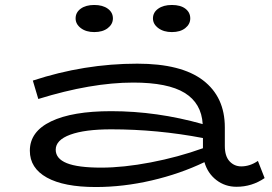

<svg xmlns="http://www.w3.org/2000/svg" viewBox="-20 -739 1092 772"><path d="M1044 -23Q993 12 931 12Q885 12 850 -15Q815 -42 802 -87Q704 -40 590 -13.5Q476 13 365 13Q237 13 168.5 -25Q100 -63 100 -133Q100 -210 185.5 -251Q271 -292 427 -292Q611 -292 795 -240Q790 -324 722.5 -365.5Q655 -407 516 -407Q347 -407 134 -341L112 -415Q319 -483 532 -483Q709 -483 796.5 -416Q884 -349 884 -227V-152Q884 -111 903 -90.5Q922 -70 950 -70Q985 -70 1017 -92ZM387 -65Q476 -65 586 -86Q696 -107 796 -143V-184Q613 -219 427 -219Q321 -219 262.5 -197.5Q204 -176 204 -137Q204 -101 248.5 -83Q293 -65 387 -65ZM284 -665Q284 -689 304.5 -704Q325 -719 359 -719Q393 -719 413.5 -704Q434 -689 434 -665Q434 -642 413.5 -626Q393 -610 359 -610Q326 -610 305 -626Q284 -642 284 -665ZM595 -665Q595 -689 616 -704Q637 -719 671 -719Q706 -719 725.5 -704Q745 -689 745 -665Q745 -642 725 -626Q705 -610 671 -610Q638 -610 616.5 -626Q595 -642 595 -665Z"/></svg>

Font: BioRhyme Expanded
Style: Regular
Weight: 400
Width: 7
Designer: Aoife Mooney
Foundry: Aoife Mooney Type
Version: Version 1.001